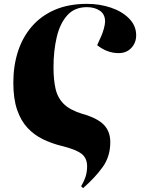

<svg xmlns="http://www.w3.org/2000/svg" viewBox="-20 -765 735 994"><path d="M410 209 400 199Q417 170 424 146.5Q431 123 431 96Q431 54 402.5 31.5Q374 9 301 -9Q248 -22 202.5 -44Q157 -66 122.5 -103Q88 -140 68.5 -197Q49 -254 49 -337Q49 -423 72.5 -497Q96 -571 144 -627Q192 -683 263.5 -714Q335 -745 431 -745Q496 -745 554 -725.5Q612 -706 648.5 -669Q685 -632 685 -582Q685 -544 660 -517Q635 -490 594 -490Q535 -490 483 -531L505 -580Q511 -593 517.5 -616Q524 -639 524 -654Q524 -691 497 -709.5Q470 -728 430 -728Q366 -728 328 -685.5Q290 -643 273.5 -572Q257 -501 257 -417Q257 -353 267.5 -306Q278 -259 310 -227Q342 -195 408 -175Q483 -154 517 -119.5Q551 -85 551 -29Q551 45 511.5 100Q472 155 410 209Z"/></svg>

Font: Literata 72pt ExtraBold
Style: Italic
Weight: 800
Italic angle: -2°
Designer: Latin by Veronika Burian and Jose Scaglione. Greek by Irene Vlachou. Cyrillic by Vera Evstafieva
Foundry: TypeTogether
Version: Version 3.002